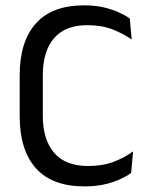

<svg xmlns="http://www.w3.org/2000/svg" viewBox="-20 -670 548 702"><path d="M289 11.5Q170.5 11.5 111.2 -55Q52 -121.5 52 -244V-395.5Q52 -518 111 -584.2Q170 -650.5 288 -650.5Q326 -650.5 357.2 -643.5Q388.5 -636.5 413 -625.5Q437.5 -614.5 454.5 -602.5L461.5 -525.5Q432 -546.5 392.2 -562.2Q352.5 -578 299 -578Q218.5 -578 177.5 -530.2Q136.5 -482.5 136.5 -394.5V-247Q136.5 -159.5 178 -111.2Q219.5 -63 302 -63Q355 -63 395.8 -78.5Q436.5 -94 466.5 -116.5L459.5 -37.5Q442.5 -25.5 417.5 -14Q392.5 -2.5 360.2 4.5Q328 11.5 289 11.5Z"/></svg>

Font: Anek Gurmukhi
Style: Regular
Weight: 400
Designer: Sarang Kulkarni (Gurmukhi), Yesha Goshar (Latin)
Foundry: Ek Type
Version: Version 1.003